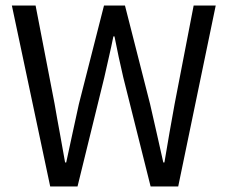

<svg xmlns="http://www.w3.org/2000/svg" viewBox="-20 -676 826 696"><path d="M162 0H261L358 -395C369 -446 381 -493 391 -544H395C405 -493 415 -446 427 -395L526 0H626L762 -656H682L613 -299C600 -229 588 -158 576 -87H572C556 -158 540 -230 524 -299L433 -656H357L266 -299C251 -229 235 -158 220 -87H216C204 -158 190 -228 178 -299L109 -656H23Z"/></svg>

Font: Giro Sans Regular
Style: Regular
Weight: 400
Designer: Paul D. Hunt
Foundry: Adobe Systems Incorporated
Version: Version 1.000;PS 1.0;hotconv 1.0.88;makeotf.lib2.5.647800